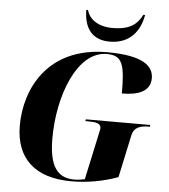

<svg xmlns="http://www.w3.org/2000/svg" viewBox="-62 -1005 944 1070"><g transform="rotate(5 410.0 -469.5)"><path d="M522 -784C634 -784 690 -857 706 -949H696C671 -900 634 -861 531 -861C445 -861 398 -903 387 -949H377C378 -848 422 -784 522 -784ZM377 10C464 10 552 -5 637 -36L688 -274C699 -323 737 -331 782 -331H787L788 -341H428L426 -331H441C485 -331 513 -326 513 -299C513 -295 510 -282 506 -263L451 -8C433 -4 410 -1 392 -1C297 -1 251 -65 251 -220C251 -454 345 -714 513 -714C601 -714 615 -663 615 -502C704 -502 774 -526 774 -601C774 -666 721 -724 514 -724C180 -724 64 -478 64 -275C64 -93 171 10 377 10Z"/></g></svg>

Font: Noto Serif Display ExtraBold
Style: Italic
Weight: 800
Italic angle: -12°
Designer: Monotype Design Team
Foundry: Monotype Imaging Inc.
Version: Version 2.009